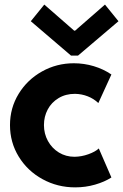

<svg xmlns="http://www.w3.org/2000/svg" viewBox="-20 -808 535 834"><path d="M23.4 -264.6Q23.4 -338.9 61 -400.4Q98.6 -461.9 162.4 -497.6Q226.1 -533.2 300.8 -533.2Q345.2 -533.2 387.5 -520.5Q429.7 -507.8 463.9 -484.4L407.2 -360.4Q387.2 -379.4 361.1 -389.6Q335 -399.9 305.7 -400.4Q265.1 -400.4 234.4 -381.8Q203.6 -363.3 187.3 -332.5Q170.9 -301.8 170.9 -264.6Q170.9 -227.1 188.2 -195.6Q205.6 -164.1 235.8 -145.5Q266.1 -127 303.7 -127Q334.5 -127.4 364.3 -138.2Q394 -148.9 409.2 -163.1L463.9 -37.1Q434.6 -18.1 393.1 -6.1Q351.6 5.9 306.6 5.9Q229.5 5.9 164.6 -29.8Q99.6 -65.4 61.5 -127.4Q23.4 -189.5 23.4 -264.6ZM302.2 -674.8H306.2L436 -788.1L494.6 -715.8L318.8 -566.4H288.6L113.8 -715.8L172.4 -788.1Z"/></svg>

Font: Reddit Sans Strawberry ExBold
Style: Regular
Weight: 800
Designer: Stephen Hutchings
Foundry: Reddit
Version: Version 1.013